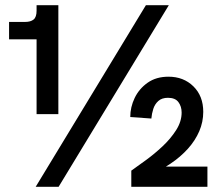

<svg xmlns="http://www.w3.org/2000/svg" viewBox="-20 -717 844 737"><path d="M120.4 -279V-607.4L144.4 -566H14.8V-632.8H76Q97.6 -632.8 109 -642.1Q120.4 -651.4 120.4 -675.8V-697H204V-279ZM117 0 540 -697H628L205 0ZM484 0V-62Q507 -78.4 539.6 -102Q572.2 -125.6 603.6 -155Q635 -184.4 656.1 -217.5Q677.2 -250.6 677.2 -285Q677.2 -308.4 664.9 -325Q652.6 -341.6 624.8 -341.6Q601.4 -341.6 587.8 -329.4Q574.2 -317.2 568.4 -299Q562.6 -280.8 561 -262L480 -267.8Q480 -305.6 496.9 -340.9Q513.8 -376.2 546.6 -399.4Q579.4 -422.6 626.8 -422.6Q684.6 -422.6 722.4 -385.5Q760.2 -348.4 760.2 -287.6Q760.2 -249 744.9 -213.3Q729.6 -177.6 701.3 -146.1Q673 -114.6 634.4 -88.7Q595.8 -62.8 550.2 -42.8L572.4 -77.4H776.2V0Z"/></svg>

Font: Hanken Grotesk
Style: Regular
Weight: 400
Designer: Alfredo Marco Pradil
Foundry: Hanken Design Co.
Version: Version 3.013